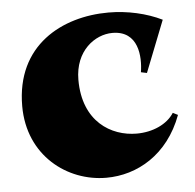

<svg xmlns="http://www.w3.org/2000/svg" viewBox="-44 -557 622 613"><g transform="rotate(-5 267.5 -250.5)"><path d="M273 12C372 12 472 -44 518 -168L502 -176C480 -141 433 -120 382 -120C300 -120 211 -173 211 -307C211 -400 276 -447 332 -447C416 -447 420 -363 412 -314L431 -310L496 -475C447 -499 386 -513 325 -513C177 -513 25 -435 25 -239C25 -80 148 12 273 12Z"/></g></svg>

Font: Sinistre Bold
Style: Regular
Weight: 900
Designer: Jules Durand
Foundry: Collletttivo
Version: Version 69.420;Glyphs 3.2 (3217)